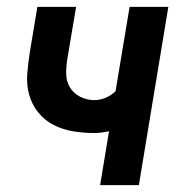

<svg xmlns="http://www.w3.org/2000/svg" viewBox="-20 -540 540 560"><path d="M272 0 298 -157Q287 -155 276.5 -153.5Q266 -152 255 -152Q224 -152 193.5 -157Q163 -162 136.5 -175.5Q110 -189 91.5 -212Q73 -235 65 -264Q57 -293 59.5 -324.5Q62 -356 67 -388L89 -520H202L177 -372Q173 -349 173 -326.5Q173 -304 183.5 -286Q194 -268 213.5 -258Q233 -248 255 -248Q272 -248 288.5 -255Q305 -262 317 -274L358 -520H471L385 0Z"/></svg>

Font: Iosevka
Style: Bold Italic
Weight: 700
Italic angle: -9°
Monospace: yes
Designer: Belleve Invis
Foundry: Belleve Invis
Version: Version 32.5.0; ttfautohint (v1.8.4)